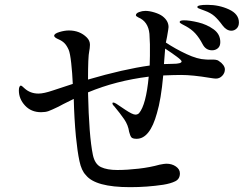

<svg xmlns="http://www.w3.org/2000/svg" viewBox="-20 -790 1040 794"><path d="M968 -697Q968 -681 958.5 -672Q949 -663 937 -663Q917 -663 901 -684Q882 -710 866.5 -723.5Q851 -737 826 -746Q821 -748 812.5 -751Q804 -754 800 -756Q796 -758 796 -761Q796 -770 838 -770Q886 -770 927 -751Q968 -732 968 -697ZM910 -503Q910 -488 899 -476.5Q888 -465 873 -465Q866 -465 848 -468Q776 -480 729 -480Q701 -480 655 -478Q646 -378 629 -322Q600 -216 545 -216Q528 -216 523 -222.5Q518 -229 514 -245Q510 -273 493.5 -297Q477 -321 452 -351Q445 -357 445 -363Q445 -366 448 -366Q453 -366 461 -361Q467 -357 497.5 -336.5Q528 -316 540 -316Q549 -316 555 -322Q584 -356 595 -473Q459 -456 344 -408Q348 -227 364 -150Q372 -111 397.5 -99Q423 -87 465 -87Q506 -87 553.5 -92.5Q601 -98 640 -109Q660 -113 668 -113Q691 -113 707.5 -101.5Q724 -90 724 -73Q724 -50 705 -40.5Q686 -31 655 -26Q588 -16 518 -16Q374 -16 335 -66Q317 -84 308.5 -124Q300 -164 294 -225Q287 -299 285 -381L275 -376Q234 -356 222 -349Q193 -335 180.5 -330.5Q168 -326 150 -326Q109 -326 83.5 -353.5Q58 -381 58 -416Q58 -426 60.5 -431Q63 -436 66 -436Q70 -436 81 -425Q105 -403 139 -403Q161 -403 199 -416L281 -443Q279 -488 274.5 -529Q270 -570 264 -584Q256 -602 246.5 -611.5Q237 -621 223 -627Q204 -635 204 -642Q204 -651 225.5 -657.5Q247 -664 265 -664Q310 -664 339 -635Q352 -622 352 -605Q352 -597 351 -590.5Q350 -584 349 -578Q344 -556 344 -461Q491 -504 599 -519L600 -559Q601 -609 598 -650Q593 -701 552 -718Q542 -723 542 -727Q542 -735 555 -740Q568 -745 581 -745Q598 -745 619 -738.5Q640 -732 652 -723Q677 -704 677 -678Q677 -673 671 -639Q667 -620 666 -614Q705 -588 751 -566.5Q797 -545 830 -544Q841 -543 851.5 -543.5Q862 -544 871 -543Q880 -542 886 -537Q896 -531 903 -521.5Q910 -512 910 -503ZM723 -699Q723 -706 741 -706Q764 -706 799.5 -697.5Q835 -689 863 -669Q891 -649 891 -616Q891 -599 881 -590.5Q871 -582 857 -582Q831 -582 818 -607Q804 -634 787.5 -652Q771 -670 746 -683Q741 -686 732 -690.5Q723 -695 723 -699ZM731 -536Q731 -541 710 -556.5Q689 -572 663 -589L658 -525L693 -526Q731 -526 731 -536Z"/></svg>

Font: Shippori Mincho Medium
Style: Regular
Weight: 500
Designer: FONTDASU
Foundry: FONTDASU / Google Inc. / but / Adobe
Version: Version 3.110; ttfautohint (v1.8.3)